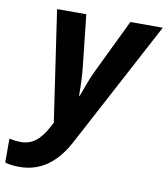

<svg xmlns="http://www.w3.org/2000/svg" viewBox="-156 -619 813 932"><g transform="rotate(10 251.0 -153.0)"><path d="M228 -149.9H231Q234.9 -159.7 243.7 -184.6Q262.7 -238.3 284.2 -283.2L411.1 -545.9H570.8L238.8 78.1Q152.3 240.2 2.9 240.2Q-41.5 240.2 -68.8 231V113.8Q-37.1 120.1 -12.2 120.1Q28.8 120.1 59.8 96.9Q90.8 73.7 117.2 23.9L129.9 0L49.8 -545.9H193.8L221.2 -293Q228 -231.4 228 -149.9Z"/></g></svg>

Font: Open Sans Hebrew
Style: Bold Italic
Weight: 700
Italic angle: -12°
Foundry: Ascender Corporation, Yanek Iontef
Version: Version 2.001;PS 002.001;hotconv 1.0.70;makeotf.lib2.5.58329